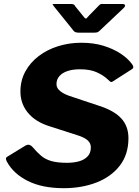

<svg xmlns="http://www.w3.org/2000/svg" viewBox="-20 -976 730 1006"><path d="M541 -563Q522 -581 487.5 -597Q453 -613 399 -613Q362 -613 334.5 -604Q307 -595 291.5 -577.5Q276 -560 276 -536Q276 -520 285.5 -508.5Q295 -497 310 -488.5Q325 -480 342 -474L498 -422Q577 -397 615 -356Q653 -315 653 -252Q653 -167 608 -108.5Q563 -50 486 -20Q409 10 314 10Q202 10 126.5 -27.5Q51 -65 16 -129Q11 -139 11 -145Q11 -151 20 -156L113 -213Q126 -220 135.5 -216.5Q145 -213 152 -204Q175 -177 196.5 -159Q218 -141 249.5 -132Q281 -123 332 -123Q365 -123 393 -130.5Q421 -138 438.5 -156Q456 -174 456 -204Q456 -226 439 -241Q422 -256 387 -267L241 -314Q166 -337 126.5 -385Q87 -433 87 -496Q87 -554 112.5 -601Q138 -648 182.5 -682Q227 -716 284.5 -734Q342 -752 406 -752Q470 -752 521 -736.5Q572 -721 610.5 -696Q649 -671 671 -641Q678 -632 678.5 -625.5Q679 -619 672 -614L569 -548Q563 -544 556 -549.5Q549 -555 541 -563ZM501 -950Q508 -956 513 -955.5Q518 -955 526 -955H622Q633 -955 635 -949Q637 -943 628 -934L501 -814Q496 -809 490.5 -807Q485 -805 475 -805H390Q377 -805 370 -810.5Q363 -816 359 -823L263 -942Q258 -949 256 -952Q254 -955 262 -955H353Q362 -955 367 -952Q372 -949 375 -942L418 -889Q428 -875 433.5 -880Q439 -885 449 -897L501 -950Z"/></svg>

Font: Libre Franklin Thin ExtraBold
Style: Italic
Weight: 800
Italic angle: -8°
Version: Version 2.000